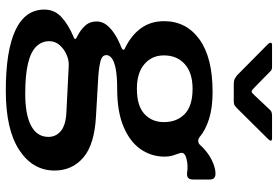

<svg xmlns="http://www.w3.org/2000/svg" viewBox="-168 -615 958 662"><g transform="rotate(90 311.0 -284.0)"><path d="M579 -548Q588 -548 593.5 -543.5Q599 -539 599 -528V-472Q599 -459 593.5 -454Q588 -449 577 -450Q563 -452 550.5 -451.5Q538 -451 528 -448Q502 -442 508 -425Q511 -416 515.5 -403Q520 -390 520 -372Q520 -327 494.5 -290Q469 -253 417 -231Q365 -209 287 -209Q243 -209 217.5 -204Q192 -199 181 -190.5Q170 -182 170 -172Q170 -158 187.5 -152.5Q205 -147 242 -144L380 -136Q478 -131 523 -92.5Q568 -54 568 7Q568 82 497.5 128.5Q427 175 293 175Q154 175 83.5 141.5Q13 108 13 42Q13 7 39 -17Q65 -41 108 -59Q121 -64 108 -70Q85 -81 69.5 -97.5Q54 -114 54 -138Q54 -157 66 -172.5Q78 -188 98.5 -201Q119 -214 145 -224Q150 -226 151.5 -229.5Q153 -233 146 -236Q101 -258 77 -291.5Q53 -325 53 -371Q53 -447 115.5 -492.5Q178 -538 297 -538Q351 -538 389.5 -526Q428 -514 453 -493Q460 -488 467 -488.5Q474 -489 479 -494Q491 -508 508 -520.5Q525 -533 544 -540.5Q563 -548 579 -548ZM286 -277Q345 -277 373 -303Q401 -329 401 -370Q401 -415 373 -442Q345 -469 286 -469Q231 -469 201 -442Q171 -415 171 -370Q171 -329 201 -303Q231 -277 286 -277ZM207 -42Q188 -43 168.5 -34.5Q149 -26 135.5 -10.5Q122 5 122 25Q122 51 140.5 70Q159 89 199 98.5Q239 108 303 108Q376 108 414 87.5Q452 67 452 28Q452 2 431.5 -15Q411 -32 366 -34ZM358 -735Q362 -740 367.5 -741.5Q373 -743 379 -743H456Q473 -743 458 -728L353 -622Q349 -618 344 -614.5Q339 -611 330 -611H269Q258 -611 251.5 -614.5Q245 -618 239 -623L133 -728Q127 -734 127.5 -738.5Q128 -743 135 -743H207Q215 -743 219 -742Q223 -741 228 -735L281 -683Q292 -672 296 -672.5Q300 -673 309 -683Z"/></g></svg>

Font: Libre Franklin Thin SemiBold
Style: Regular
Weight: 600
Version: Version 3.000